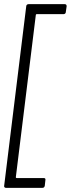

<svg xmlns="http://www.w3.org/2000/svg" viewBox="-21 -788 400 922"><path d="M-1 104 105 -758Q105 -762 108 -765Q111 -768 116 -768H290Q299 -768 299 -758L295 -730Q295 -726 292 -723Q289 -720 284 -720H155Q151 -720 151 -716L55 63Q55 67 59 67H189Q199 67 197 77L194 104Q192 114 183 114H7Q3 114 0.5 111Q-2 108 -1 104Z"/></svg>

Font: Barlow Light
Style: Italic
Weight: 300
Italic angle: -7°
Designer: Jeremy Tribby
Foundry: Tribby Type
Version: Version 1.408